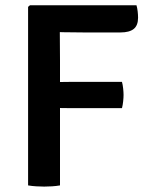

<svg xmlns="http://www.w3.org/2000/svg" viewBox="-20 -703 565 728"><path d="M207.5 0Q193 2.5 177.2 3.5Q161.5 4.5 147.5 4.5Q134 4.5 117.5 3.5Q101 2.5 86.5 0V-677L93.5 -683H206.5V-631.5Q206.5 -592 207 -552Q207.5 -512 207.5 -473.5ZM497.5 -683Q500.5 -673 502 -659.8Q503.5 -646.5 503.5 -636Q503.5 -606.5 487 -593.2Q470.5 -580 437 -580H296Q255.5 -580 222 -580.8Q188.5 -581.5 159 -582.5V-683ZM442.5 -392.5Q445.5 -381.5 447 -367.2Q448.5 -353 448.5 -343Q448.5 -333 447 -318.8Q445.5 -304.5 442.5 -293H243.5Q224.5 -293 202 -293.5Q179.5 -294 161.5 -294.5V-391Q179.5 -391.5 202 -392Q224.5 -392.5 243.5 -392.5Z"/></svg>

Font: Signika Medium
Style: Regular
Weight: 500
Designer: Anna Giedry
Foundry: Anna Giedry
Version: Version 2.000